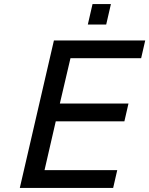

<svg xmlns="http://www.w3.org/2000/svg" viewBox="-20 -920 731 940"><path d="M77 0 244 -722H691L671 -635H325L273 -413H609L589 -326H253L198 -87H554L534 0ZM410 -800 433 -900H523L500 -800Z"/></svg>

Font: Perun
Style: Italic
Weight: 400
Italic angle: -12°
Foundry: Copyright (c) Stefan Peev, Context Ltd, 2016
Version: Version 1.027